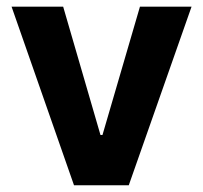

<svg xmlns="http://www.w3.org/2000/svg" viewBox="-20 -550 603 570"><path d="M362.3 0H199.7L14.3 -530.3H167.5L278.3 -149.2H284.2L395.5 -530.3H548.7Z"/></svg>

Font: Pretendard Std Variable
Style: Regular
Weight: 400
Designer: Base glyphs from Inter by Rasmus Andersson; Hangeul glyphs from Noto Sans CJK(Source Han Sans) by Jang Soo-young and Kan
Foundry: Kil Hyung-jin
Version: Version 1.309;Glyphs 3.2 (3225)